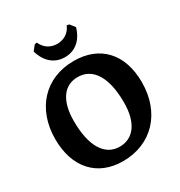

<svg xmlns="http://www.w3.org/2000/svg" viewBox="-200 -997 1075 1146"><g transform="rotate(-30 337.5 -423.5)"><path d="M325 -699C409 -699 454 -760 471 -822L444 -856L428 -859C409 -814 370 -791 325 -791C280 -791 241 -814 222 -859L206 -856L179 -822C196 -760 241 -699 325 -699ZM315 12C513 12 647 -130 647 -341C647 -536 538 -654 357 -654C160 -654 29 -513 29 -304C29 -109 138 12 315 12ZM341 -73C240 -73 179 -167 179 -343C179 -481 235 -559 329 -559C433 -559 494 -465 494 -289C494 -151 436 -73 341 -73Z"/></g></svg>

Font: Alegreya SC
Style: Bold
Weight: 700
Designer: Juan Pablo del Peral
Foundry: Huerta Tipografica
Version: Version 2.007;PS 002.007;hotconv 1.0.88;makeotf.lib2.5.64775